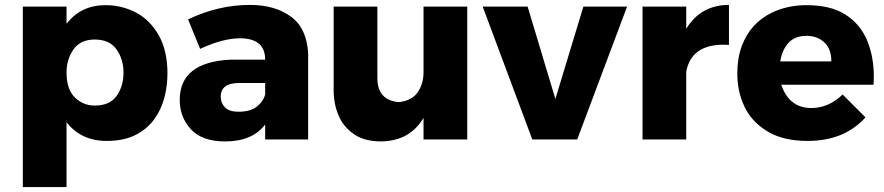

<svg xmlns="http://www.w3.org/2000/svg" viewBox="-20 -568 3602 782"><path d="M251 194H73V-541H251V-471Q309 -547 410 -547Q476.5 -547 534.5 -516.5Q592.5 -486 628.5 -421Q662 -359 662 -268Q662 -219 649.5 -170.5Q637 -122 608.2 -82.2Q579.5 -42.5 531.8 -18.2Q484 6 414 6Q311 6 251 -70ZM366 -138Q427 -138 455 -177.5Q483 -217 483 -272Q483 -327 454.5 -367Q426 -407 366 -407Q308 -407 279.5 -367Q251 -327 251 -272Q251 -204 285 -171Q319 -138 366 -138Z M897 8Q803 8 757.5 -41.5Q712 -91 712 -161Q712 -315 919 -325H1060Q1060 -412 957 -412Q888 -412 795 -369L746 -489Q869 -548 998 -548Q1099 -548 1164 -501Q1229 -454 1235 -352V0H1060V-61Q1008 8 897 8ZM952 -113Q999 -113 1025.2 -133.2Q1051.5 -153.5 1060 -183V-230H954Q879 -230 879 -174Q879 -149 896 -131Q913 -113 952 -113Z M1532 8Q1465.5 8 1423 -20.5Q1378.5 -51 1358.8 -98Q1339 -145 1339 -199V-541H1517V-250Q1517 -160 1604 -152Q1658 -158 1681.5 -192.5Q1705 -227 1705 -274V-541H1883V0H1705V-88Q1650 6 1532 8Z M2331 0H2148L1946 -541H2129L2242 -165L2356 -541H2534Z M2775 0H2597V-541H2775V-451Q2835 -548 2949 -548V-385L2928 -386Q2795 -386 2775 -276Z M3269 6Q3174 6 3110.5 -30Q3044 -68.5 3013.5 -131Q2983 -193.5 2983 -268Q2983 -331 3000.8 -379.2Q3018.5 -427.5 3049.5 -461.5Q3080.5 -495.5 3122 -515.5Q3186 -547 3265 -547Q3362 -547 3422 -509.5Q3484 -470 3511.5 -403.8Q3539 -337.5 3539 -256L3538 -223H3162Q3194 -128 3285 -128Q3354 -128 3412 -183L3505 -90Q3419 6 3269 6ZM3366 -318Q3366 -369.5 3337 -395.8Q3308 -422 3266 -422Q3217 -422 3191 -393Q3165 -364 3158 -318Z"/></svg>

Font: Argentum Novus
Style: Bold
Weight: 700
Designer: Julieta Ulanovsky (font) & Cristiano Sobral (main changes)
Foundry: Julieta Ulanovsky (font) & Cristiano Sobral (main changes)
Version: Version 3.00;November 27, 2020;FontCreator 13.0.0.2655 64-bi